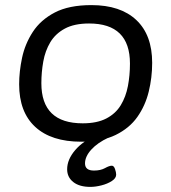

<svg xmlns="http://www.w3.org/2000/svg" viewBox="-20 -549 670 752"><path d="M298 6Q181 6 118 -52Q55 -110 55 -219Q55 -269 66.5 -323Q78 -377 108.5 -424Q139 -471 194.5 -500Q250 -529 338 -529Q452 -529 514 -470.5Q576 -412 576 -303Q576 -245 562.5 -190Q549 -135 518 -91Q487 -47 433 -20.5Q379 6 298 6ZM304 -66Q360 -66 396.5 -85Q433 -104 453 -137Q473 -170 481 -212Q489 -254 489 -300Q489 -457 329 -457Q271 -457 234 -437Q197 -417 177 -383.5Q157 -350 149.5 -308Q142 -266 142 -223Q142 -66 304 -66ZM334 183Q291 183 267 164Q243 145 243 114Q243 76 274 39.5Q305 3 355 -17L405 -10Q362 10 337.5 37Q313 64 313 91Q313 119 348 119Q374 119 391 109.5Q408 100 418 100Q426 100 430.5 113Q435 126 435 135Q435 149 418 160Q401 171 377.5 177Q354 183 334 183Z"/></svg>

Font: Asap Semi Expanded Semi Expanded Regular
Style: Italic
Weight: 400
Width: 6
Italic angle: -6°
Designer: Pablo Cosgaya
Foundry: Omnibus-Type
Version: Version 3.001; ttfautohint (v1.8.4.7-5d5b)